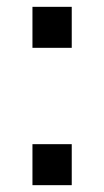

<svg xmlns="http://www.w3.org/2000/svg" viewBox="-20 -542 305 562"><path d="M75 0V-120H190V0ZM75 -402V-522H190V-402Z"/></svg>

Font: Oxanium Medium
Style: Regular
Weight: 500
Designer: Severin Meyer
Version: Version 1.001